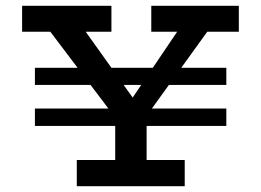

<svg xmlns="http://www.w3.org/2000/svg" viewBox="-20 -640 897 660"><path d="M56 -531V-620H363V-531ZM500 -531V-620H801V-531ZM401 -203 128 -564H251L465 -264L408 -263L612 -565H717L456 -203ZM100 -348V-407H758V-348ZM100 -207V-267H758V-207ZM376 -25V-270H484V-25ZM244 0V-90H615V0Z"/></svg>

Font: BioRhyme Medium
Style: Regular
Weight: 500
Designer: Aoife Mooney
Foundry: Aoife Mooney Type
Version: Version 1.600;gftools[0.9.33]